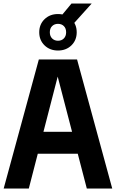

<svg xmlns="http://www.w3.org/2000/svg" viewBox="-20 -1081 665 1101"><path d="M1.1 0 202.7 -740H421.9L623.6 0H477.8L302.7 -673H318.9L145.2 0ZM123 -199.4 151.3 -325.1H472.7L501 -199.4ZM312.5 -791.3Q266 -791.3 235.5 -820.8Q205 -850.4 205 -895.9Q205 -941.5 235.5 -971Q266 -1000.5 312.5 -1000.5Q359.2 -1000.5 389.5 -971Q419.9 -941.5 419.9 -895.9Q419.9 -850.4 389.5 -820.8Q359.2 -791.3 312.5 -791.3ZM312.5 -847.4Q333.3 -847.4 346.2 -860.6Q359.2 -873.8 359.2 -895.9Q359.2 -918.5 346.2 -931.4Q333.3 -944.3 312.5 -944.3Q292.1 -944.3 278.9 -931.4Q265.7 -918.5 265.7 -895.9Q265.7 -873.8 278.9 -860.6Q292.1 -847.4 312.5 -847.4ZM389.6 -931.5 319.3 -975.7 390 -1060.8H505.8Z"/></svg>

Font: Encode Sans SC Condensed Thin
Style: Regular
Weight: 100
Width: 3
Designer: Multiple Designers
Foundry: Impallari Type
Version: Version 3.002